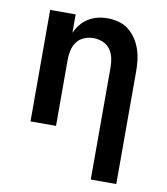

<svg xmlns="http://www.w3.org/2000/svg" viewBox="-83 -598 766 882"><g transform="rotate(10 300.0 -156.5)"><path d="M400 215V-310Q400 -332 395 -353.5Q390 -375 377 -392.5Q364 -410 343 -418.5Q322 -427 300 -427Q278 -427 257 -418.5Q236 -410 223 -392.5Q210 -375 205 -353.5Q200 -332 200 -310V0H81V-520H200V-434Q209 -455 224 -473.5Q239 -492 259 -504.5Q279 -517 302 -522.5Q325 -528 348 -528Q374 -528 400 -521Q426 -514 446.5 -498Q467 -482 481.5 -460Q496 -438 504.5 -413Q513 -388 516 -362Q519 -336 519 -310V215Z"/></g></svg>

Font: Iosevka Custom Extended
Style: Bold
Weight: 700
Width: 7
Monospace: yes
Designer: Belleve Invis
Foundry: Belleve Invis
Version: Version 11.2.4; ttfautohint (v1.8.4)